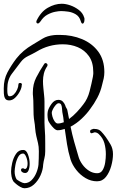

<svg xmlns="http://www.w3.org/2000/svg" viewBox="-30 -931 630 1023"><path d="M299 -911Q320 -911 344.5 -902.5Q369 -894 390 -878Q411 -862 418 -839Q420 -835 420 -831.5Q420 -828 420 -825Q420 -817 417 -811Q414 -805 410 -805Q404 -805 400 -819Q393 -843 374 -854.5Q355 -866 333 -869Q311 -872 295 -872Q283 -872 263 -868Q243 -864 222 -852.5Q201 -841 185 -816Q178 -806 172 -806Q162 -806 164 -819Q187 -868 224.5 -889.5Q262 -911 299 -911ZM487 35Q455 35 426 18Q397 1 376 -26Q355 -53 346 -81Q333 -124 327 -163.5Q321 -203 315 -244Q305 -241 296 -239Q287 -237 277 -237Q268 -237 257 -247.5Q246 -258 237 -271Q228 -284 226 -291Q223 -306 223 -319Q223 -324 223.5 -329Q224 -334 225 -339Q229 -356 244.5 -377.5Q260 -399 281 -399Q296 -399 304.5 -390Q313 -381 317 -371Q320 -360 324.5 -354Q329 -348 330 -338Q332 -328 334 -317.5Q336 -307 338 -297Q360 -313 380 -334.5Q400 -356 414 -375Q437 -404 447.5 -445Q458 -486 465 -522Q468 -540 467 -547Q467 -599 444 -631.5Q421 -664 384.5 -679.5Q348 -695 305 -695Q229 -695 165 -656Q144 -644 120 -632.5Q96 -621 81 -601Q56 -569 32.5 -537Q9 -505 9 -460Q9 -456 9 -445.5Q9 -435 11.5 -426.5Q14 -418 21 -418Q34 -418 44.5 -428.5Q55 -439 61.5 -454Q68 -469 68 -480Q68 -489 77 -489Q87 -489 87 -479H86Q86 -464 76 -444.5Q66 -425 51 -410.5Q36 -396 19 -396Q3 -396 -3 -407Q-9 -418 -9.5 -433.5Q-10 -449 -10 -460Q-10 -508 9.5 -545Q29 -582 57 -619Q75 -642 96.5 -660Q118 -678 142 -692Q174 -711 197.5 -725.5Q221 -740 258 -744Q266 -745 274 -745Q282 -745 289 -745Q353 -745 407 -722.5Q461 -700 493.5 -656Q526 -612 526 -547Q526 -530 522.5 -513Q519 -496 514 -479Q506 -443 488.5 -410Q471 -377 451 -351Q433 -325 405.5 -299Q378 -273 346 -256Q354 -216 365 -176.5Q376 -137 389 -94Q395 -74 409.5 -54Q424 -34 444.5 -21Q465 -8 488 -8Q507 -8 517 -25Q527 -42 530.5 -65.5Q534 -89 534 -109Q534 -139 526.5 -167Q519 -195 496 -217Q486 -226 474 -226Q473 -226 469.5 -224.5Q466 -223 465 -223Q464 -222 462 -222Q460 -222 459 -221Q450 -221 450 -231Q450 -239 458 -241Q462 -243 466 -244Q470 -245 474 -244Q496 -244 508.5 -231Q521 -218 532 -203Q545 -185 558.5 -162Q572 -139 572 -110Q572 -80 562.5 -46Q553 -12 534.5 11.5Q516 35 487 35ZM100 72Q91 72 78.5 65Q66 58 55.5 49Q45 40 41 35Q34 24 31.5 9Q29 -6 29 -18Q29 -36 35 -63Q41 -90 55.5 -111.5Q70 -133 95 -132Q110 -132 119 -108Q128 -84 128 -58Q128 -36 121 -21Q114 -6 97 -10Q82 -15 82 -25Q82 -36 95 -34Q98 -33 100 -31.5Q102 -30 103 -30Q111 -32 114 -40.5Q117 -49 117 -59Q117 -77 109.5 -95Q102 -113 93 -113Q76 -113 66 -93.5Q56 -74 52 -51.5Q48 -29 48 -17Q48 6 58 24Q62 28 76 36Q90 44 100 45Q122 45 138 29Q154 13 163.5 -10Q173 -33 175 -54Q176 -71 176.5 -87.5Q177 -104 177 -125Q177 -150 172.5 -168.5Q168 -187 163.5 -206Q159 -225 157 -250Q156 -267 153 -283.5Q150 -300 149 -320Q148 -344 148 -370.5Q148 -397 146 -418Q145 -423 145 -428.5Q145 -434 145 -439Q145 -483 163 -518Q181 -553 206 -591Q209 -595 213 -595Q218 -595 221.5 -590Q225 -585 222 -579Q209 -560 204 -540Q199 -520 199 -499Q199 -481 201 -462.5Q203 -444 205 -423Q207 -406 207 -389Q207 -372 207 -355V-303Q207 -290 207 -277.5Q207 -265 208 -252Q210 -227 210.5 -208Q211 -189 211 -169V-125Q211 -104 206.5 -87.5Q202 -71 200 -54Q199 -26 186 3Q173 32 151 52Q129 72 100 72ZM278 -273Q286 -273 294.5 -275Q303 -277 311 -280H310Q309 -293 307 -306.5Q305 -320 302 -334Q301 -340 300.5 -351.5Q300 -363 296.5 -372Q293 -381 282 -381Q274 -381 262.5 -366Q251 -351 246 -334Q245 -326 249 -311Q253 -296 261 -284.5Q269 -273 278 -273Z"/></svg>

Font: Ruge Boogie
Style: Regular
Weight: 400
Designer: Robert E. Leuschke
Foundry: Robert E. Leuschke
Version: Version 1.010; ttfautohint (v1.8.3)